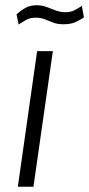

<svg xmlns="http://www.w3.org/2000/svg" viewBox="-20 -712 340 732"><path d="M48 0 121.5 -517H181.5L107.5 0ZM51 -618.5 43 -657.5Q60 -672.5 77.5 -682.2Q95 -692 119 -692Q140 -692 157.5 -685.5Q175 -679 192.2 -672.2Q209.5 -665.5 230 -665.5Q249 -665.5 263 -672.5Q277 -679.5 292 -689.5L300 -645.5Q288 -637.5 269.5 -628.5Q251 -619.5 222.5 -619.5Q199 -619.5 182.8 -625.8Q166.5 -632 151.5 -638.2Q136.5 -644.5 116.5 -644.5Q93.5 -644.5 79.2 -636Q65 -627.5 51 -618.5Z"/></svg>

Font: Public Sans Thin ExtraLight
Style: Italic
Weight: 250
Italic angle: -8°
Version: Version 2.001